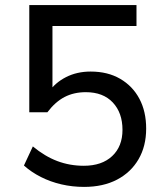

<svg xmlns="http://www.w3.org/2000/svg" viewBox="-20 -725 640 754"><path d="M310 9Q264 9 221 -1Q178 -11 140.5 -30Q103 -49 74 -75L109 -150Q156 -111 205 -92.5Q254 -74 309 -74Q380 -74 420.5 -112Q461 -150 461 -215Q461 -282 423 -322.5Q385 -363 317 -363Q270 -363 233.5 -344Q197 -325 166 -284H95V-705H516V-623H186V-363H171Q196 -400 239 -422Q282 -444 336 -444Q403 -444 452 -415.5Q501 -387 527.5 -337Q554 -287 554 -220Q554 -151 524 -99.5Q494 -48 439.5 -19.5Q385 9 310 9Z"/></svg>

Font: Nunito Sans 12pt ExtraLight 10pt Medium
Style: Regular
Weight: 500
Version: Version 3.101;gftools[0.9.27]